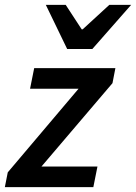

<svg xmlns="http://www.w3.org/2000/svg" viewBox="-30 -772 561 792"><path d="M-10 0 2 -61 294 -406H94L111 -491H446L434 -429L141 -85H372L355 0ZM247 -570 159 -752H241L307 -651H311L421 -752H511L351 -570Z"/></svg>

Font: Source Sans 3 ExtraLight SemiBold
Style: Italic
Weight: 600
Italic angle: -11°
Version: Version 3.052;hotconv 1.1.0;makeotfexe 2.6.0